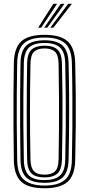

<svg xmlns="http://www.w3.org/2000/svg" viewBox="-20 -992 474 1019"><path d="M216.5 7.2Q130.5 7.2 92.8 -27.6Q55 -62.5 53.5 -142.8Q52 -240.2 51.5 -321.2Q51 -402.2 51.5 -482.4Q52 -562.5 53.5 -657.2Q55 -737.5 92.9 -772.4Q130.8 -807.2 216.5 -807.2Q300.5 -807.2 338.9 -772.9Q377.2 -738.5 379.2 -657.5Q381.2 -570.5 382 -489.5Q382.8 -408.5 382.1 -324.1Q381.5 -239.8 379.2 -142.5Q377.2 -60 338.1 -26.4Q299 7.2 216.5 7.2ZM216.5 -7.2Q290 -7.2 325 -37.8Q360 -68.2 361.5 -143Q363.5 -232.8 364.1 -313.6Q364.8 -394.5 364.2 -477.5Q363.8 -560.5 361.5 -656.8Q360 -731 325.5 -761.9Q291 -792.8 216.5 -792.8Q139.5 -792.8 106 -760.9Q72.5 -729 71.2 -656.8Q69.8 -577.5 69.1 -501.4Q68.5 -425.2 68.9 -339.1Q69.2 -253 71.2 -143Q72.2 -67.5 107.9 -37.4Q143.5 -7.2 216.5 -7.2ZM216.5 -21.8Q149.5 -21.8 119.8 -49.9Q90 -78 88.8 -143Q87.2 -240.2 86.8 -321.1Q86.2 -402 86.8 -482.1Q87.2 -562.2 88.8 -656.8Q90 -722 119.6 -750.1Q149.2 -778.2 216.5 -778.2Q281.5 -778.2 311.8 -750.6Q342 -723 344 -656.5Q347 -534 347.1 -410.4Q347.2 -286.8 344 -143.5Q342.2 -76 311.2 -48.9Q280.2 -21.8 216.5 -21.8ZM216.5 -36.2Q270 -36.2 297.5 -59.6Q325 -83 326.2 -144Q328.2 -232 328.9 -314.4Q329.5 -396.8 328.9 -480.4Q328.2 -564 326.2 -656Q324.8 -716 298.1 -740Q271.5 -764 216.5 -764Q158.8 -764 133.1 -738.9Q107.5 -713.8 106.5 -656.5Q104.8 -570.2 104.1 -489.6Q103.5 -409 104 -324.8Q104.5 -240.5 106.5 -143.5Q107.5 -86.2 133 -61.2Q158.5 -36.2 216.5 -36.2ZM216.5 -50.5Q168 -50.5 146.5 -72.4Q125 -94.2 124 -144.5Q119.5 -394 124 -656Q125 -708 147.8 -728.8Q170.5 -749.5 216.5 -749.5Q263.5 -749.5 285.5 -728.2Q307.5 -707 308.8 -655.8Q310.8 -571.8 311.5 -491.2Q312.2 -410.8 311.6 -326.1Q311 -241.5 308.8 -145Q307.5 -93 285.4 -71.8Q263.2 -50.5 216.5 -50.5ZM216.5 -65Q254 -65 272.1 -83Q290.2 -101 291 -145.8Q292.5 -229.5 293 -309.6Q293.5 -389.8 293.1 -473.9Q292.8 -558 291 -654Q290.2 -700.2 271.5 -717.6Q252.8 -735 216.5 -735Q178.5 -735 160.5 -717.1Q142.5 -699.2 141.8 -655.5Q139.2 -532.5 139.1 -410.6Q139 -288.8 141.8 -144.5Q142.5 -102 160 -83.5Q177.5 -65 216.5 -65ZM182.2 -845 263.2 -972H283.2L198.8 -845ZM246.8 -845 341.8 -972H361.8L263.2 -845ZM214.5 -845 302.5 -972H322.5L231 -845Z"/></svg>

Font: Big Shoulders Inline Text Medium
Style: Regular
Weight: 500
Designer: Patric King
Foundry: XO Type Co
Version: Version 1.000